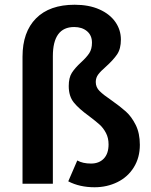

<svg xmlns="http://www.w3.org/2000/svg" viewBox="-20 -775 638 810"><path d="M490 -608Q490 -569 474 -545.5Q458 -522 427 -494Q405 -475 394.5 -461Q384 -447 384 -429Q384 -407 400 -391Q416 -375 450 -352Q487 -326 511 -304.5Q535 -283 552.5 -248Q570 -213 570 -164Q570 -110 544.5 -69Q519 -28 475 -6.5Q431 15 379 15Q316 15 268 -10L306 -98Q329 -85 364 -85Q398 -85 418 -106Q438 -127 438 -166Q438 -193 427 -214Q416 -235 400.5 -249Q385 -263 356 -285Q313 -316 291.5 -342.5Q270 -369 270 -412Q270 -447 283 -467.5Q296 -488 322 -512Q345 -533 356.5 -550.5Q368 -568 368 -595Q368 -626 347 -643.5Q326 -661 293 -661Q203 -661 203 -538V0H75V-536Q75 -640 132 -697.5Q189 -755 295 -755Q355 -755 399 -735.5Q443 -716 466.5 -682.5Q490 -649 490 -608Z"/></svg>

Font: Fira Sans Medium
Style: Regular
Weight: 500
Designer: bBox Type GmbH & Carrois Corporate GbR & Edenspiekermann AG
Foundry: bBox Type GmbH & Carrois Corporate GbR & Edenspiekermann AG
Version: Version 4.301